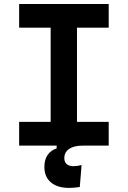

<svg xmlns="http://www.w3.org/2000/svg" viewBox="-20 -713 626 940"><path d="M318.8 207Q261.2 207 229.2 179.9Q197.3 152.8 197.3 103.5Q197.3 69 213.1 45.8Q229 22.5 257.3 13.7V-14.6L384.3 -15.6V0Q342 0 318.5 16.1Q294.9 32.2 294.9 61.5Q294.9 80.2 306.6 90.4Q318.3 100.6 339.4 100.6Q356.4 100.6 379.4 95.2L370.6 202.6Q357.3 204.6 343.7 205.8Q330.1 207 318.8 207ZM228 0V-693.4H356.9V0ZM73.7 0V-116.2H512.2V0ZM73.7 -577.6V-693.4H512.2V-577.6Z"/></svg>

Font: Cascadia Code
Style: Regular
Weight: 400
Monospace: yes
Designer: Aaron Bell
Foundry: Saja Typeworks
Version: Version 2106.017